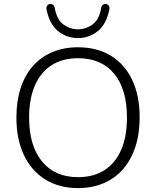

<svg xmlns="http://www.w3.org/2000/svg" viewBox="-20 -955 799 983"><path d="M379 8Q283 8 212 -36Q141 -80 102.5 -161Q64 -242 64 -353Q64 -437 85.5 -503.5Q107 -570 148 -616.5Q189 -663 247.5 -688Q306 -713 379 -713Q477 -713 548 -669.5Q619 -626 657 -545.5Q695 -465 695 -354Q695 -270 673 -203Q651 -136 610 -89Q569 -42 510.5 -17Q452 8 379 8ZM379 -48Q459 -48 515 -84Q571 -120 600.5 -188Q630 -256 630 -353Q630 -498 564.5 -577.5Q499 -657 379 -657Q300 -657 244 -621Q188 -585 158.5 -517Q129 -449 129 -353Q129 -209 195 -128.5Q261 -48 379 -48ZM379 -760Q322 -760 277.5 -795.5Q233 -831 218 -908Q216 -920 222 -927Q228 -934 237 -935Q243 -935 248 -932.5Q253 -930 256 -925.5Q259 -921 260 -915Q271 -854 305 -829.5Q339 -805 379 -805Q419 -805 453.5 -829.5Q488 -854 498 -915Q499 -921 502 -925.5Q505 -930 510.5 -932.5Q516 -935 521 -935Q530 -934 536 -927Q542 -920 540 -908Q525 -831 480.5 -795.5Q436 -760 379 -760Z"/></svg>

Font: Nunito ExtraLight Light
Style: Regular
Weight: 300
Version: Version 3.602